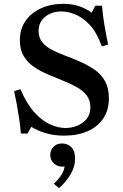

<svg xmlns="http://www.w3.org/2000/svg" viewBox="-20 -700 645 1005"><path d="M182 -538Q182 -502 202 -478Q222 -454 255 -437.5Q288 -421 327 -406.5Q366 -392 405 -374.5Q444 -357 477.5 -333.5Q511 -310 530.5 -274Q550 -238 550 -185Q550 -124 520.5 -80Q491 -36 438.5 -13Q386 10 315 10Q264 10 221 -2.5Q178 -15 144 -36L124 -1H89Q87 -35 81 -75Q75 -115 68 -153.5Q61 -192 54 -223L87 -233Q120 -156 160.5 -111.5Q201 -67 243 -48.5Q285 -30 322 -30Q354 -30 383.5 -41.5Q413 -53 433 -77Q453 -101 453 -138Q453 -176 433 -201.5Q413 -227 380 -245Q347 -263 308 -278.5Q269 -294 229.5 -311Q190 -328 157 -350.5Q124 -373 104 -406.5Q84 -440 84 -489Q84 -548 113.5 -590.5Q143 -633 194.5 -656.5Q246 -680 312 -680Q355 -680 391 -668.5Q427 -657 460 -634L479 -670H514Q518 -619 527 -566.5Q536 -514 546 -467L513 -457Q486 -532 448.5 -571Q411 -610 373 -625Q335 -640 302 -640Q250 -640 216 -612Q182 -584 182 -538ZM305 51Q334 51 353.5 70.5Q373 90 373 129Q373 174 348.5 214Q324 254 289 285L262 262Q286 239 301 216Q316 193 318 171Q314 172 310.5 172Q307 172 303 172Q279 172 261 154Q243 136 243 111Q243 87 259.5 69Q276 51 305 51Z"/></svg>

Font: Brygada 1918 SemiBold
Style: Regular
Weight: 600
Designer: Mateusz Machalski | Borys Kosmynka | Przemek Hoffer
Foundry: NIEPODLEGLA 2018
Version: Version 3.006